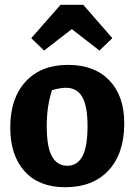

<svg xmlns="http://www.w3.org/2000/svg" viewBox="-20 -773 563 805"><path d="M253 12Q144 12 83.5 -54.5Q23 -121 23 -239Q23 -361 87.5 -431Q152 -501 265 -501Q376 -501 438.5 -436Q501 -371 501 -256Q501 -130 435.5 -59Q370 12 253 12ZM262 -78Q304 -78 325.5 -117.5Q347 -157 347 -245Q347 -328 325 -366.5Q303 -405 256 -405Q234 -405 198 -395Q187 -361 181.5 -324Q176 -287 176 -243Q176 -156 198 -117Q220 -78 262 -78ZM329 -753 451 -613 397 -561 281 -651 165 -561 111 -613 234 -753Z"/></svg>

Font: Piazzolla
Style: Bold
Weight: 700
Designer: Juan Pablo del Peral
Foundry: Huerta Tipografica
Version: Version 1.330